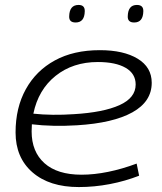

<svg xmlns="http://www.w3.org/2000/svg" viewBox="-20 -747 657 777"><path d="M543 -36Q487 -14 424.5 -2Q362 10 299 10Q180 10 111.5 -49.5Q43 -109 43 -211Q43 -311 84.5 -386Q126 -461 202 -502.5Q278 -544 384 -544Q480 -544 537 -509.5Q594 -475 594 -412Q594 -336 516 -292.5Q438 -249 292 -240Q244 -237 196.5 -238Q149 -239 109 -244Q108 -230 108 -215Q108 -133 160 -86.5Q212 -40 310 -40Q361 -40 417.5 -51.5Q474 -63 533 -85ZM376 -496Q275 -496 205 -440Q135 -384 115 -287Q152 -283 194 -282.5Q236 -282 279 -285Q398 -292 463.5 -321.5Q529 -351 529 -405Q529 -449 488.5 -472.5Q448 -496 376 -496ZM523 -656Q496 -656 497 -681Q498 -727 534 -727Q561 -727 560 -701Q559 -656 523 -656ZM286 -656Q259 -656 260 -681Q261 -727 298 -727Q324 -727 323 -701Q322 -656 286 -656Z"/></svg>

Font: Georama Expanded Light
Style: Italic
Weight: 300
Width: 7
Italic angle: -9°
Designer: Jean-Baptiste Levee
Foundry: Production Type
Version: Version 1.000